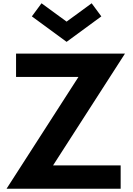

<svg xmlns="http://www.w3.org/2000/svg" viewBox="-20 -1152 812 1172"><path d="M20 0 459 -682.5H78V-825H743L304 -142.5H716.5V0ZM386.5 -896.5 174.5 -1052 233.5 -1132 386.5 -1020 539.5 -1132 598.5 -1052Z"/></svg>

Font: Spartan Thin
Style: Bold
Weight: 700
Version: Version 1.004